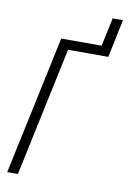

<svg xmlns="http://www.w3.org/2000/svg" viewBox="-94 -916 647 973"><g transform="rotate(10 229.0 -430.0)"><path d="M14 0H69L210 -664H417L458 -860H405L374 -714H166Z"/></g></svg>

Font: Noto Sans Condensed Light
Style: Italic
Weight: 300
Width: 3
Italic angle: -12°
Designer: Monotype Design Team
Foundry: Monotype Imaging Inc.
Version: Version 2.013